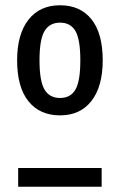

<svg xmlns="http://www.w3.org/2000/svg" viewBox="-20 -709 455 729"><path d="M370 -480Q370 -381 327.5 -326Q285 -271 208 -271Q131 -271 88 -324.5Q45 -378 45 -480Q45 -579 88 -634Q131 -689 208 -689Q285 -689 327.5 -635.5Q370 -582 370 -480ZM130 -480Q130 -401 149 -369Q168 -337 208 -337Q248 -337 266.5 -369Q285 -401 285 -480Q285 -559 266.5 -591Q248 -623 208 -623Q168 -623 149 -591Q130 -559 130 -480ZM49 -71H366V0H49Z"/></svg>

Font: Fira Sans Compressed
Style: Regular
Weight: 400
Width: 1
Designer: bBox Type GmbH & Carrois Corporate GbR & Edenspiekermann AG
Foundry: bBox Type GmbH & Carrois Corporate GbR & Edenspiekermann AG
Version: Version 4.301